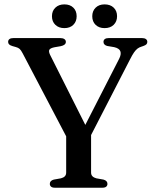

<svg xmlns="http://www.w3.org/2000/svg" viewBox="-20 -878 722 898"><path d="M396 -227 306.5 -208 86 -628.5Q78.5 -643 72 -649Q65.5 -655 54 -658L38 -662.5Q26.5 -666 22.2 -670.8Q18 -675.5 18 -682Q18 -690.5 24.2 -695.2Q30.5 -700 43.5 -700H261Q274 -700 281 -695.2Q288 -690.5 288 -682Q288 -667 264 -662L235 -657Q215.5 -653 211 -645.5Q206.5 -638 214 -622L393 -266L353 -243L537 -602.5Q548 -624 543 -638Q538 -652 514 -657.5L481.5 -663Q473.5 -665 468.8 -669.8Q464 -674.5 464 -682Q464 -690.5 470.2 -695.2Q476.5 -700 489 -700H643.5Q656 -700 662.5 -695.2Q669 -690.5 669 -682Q669 -675.5 665 -671Q661 -666.5 649.5 -662.5L642 -660Q631.5 -657 623.2 -650.8Q615 -644.5 606.8 -632.8Q598.5 -621 587.5 -599ZM289.5 -254 406 -254.5V-71Q406 -60 412.5 -53.5Q419 -47 430.5 -44L464 -38Q482.5 -33 482.5 -18Q482.5 -10 476.8 -5Q471 0 458.5 0H237Q224.5 0 218.8 -5Q213 -10 213 -18Q213 -33 231.5 -38L265 -44Q277 -47 283.2 -53.5Q289.5 -60 289.5 -71ZM281 -746.5Q255 -746.5 239 -761.8Q223 -777 223 -802Q223 -827 239 -842.2Q255 -857.5 281 -857.5Q307.5 -857.5 323 -842.2Q338.5 -827 338.5 -802Q338.5 -777.5 323 -762Q307.5 -746.5 281 -746.5ZM469 -746.5Q443 -746.5 427.2 -761.8Q411.5 -777 411.5 -802Q411.5 -826.5 427.2 -842Q443 -857.5 469 -857.5Q496 -857.5 511.8 -842.2Q527.5 -827 527.5 -802Q527.5 -777.5 511.8 -762Q496 -746.5 469 -746.5Z"/></svg>

Font: Fraunces Wonky
Style: Regular
Weight: 400
Version: Version 1.000;[b76b70a41]